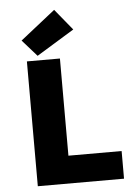

<svg xmlns="http://www.w3.org/2000/svg" viewBox="-60 -950 720 996"><g transform="rotate(-5 300.0 -452.0)"><path d="M96 0V-650H268V-144H545V0ZM154 -674 78 -760 260 -904 350 -794Z"/></g></svg>

Font: Source Code Pro ExtraLight Black
Style: Regular
Weight: 900
Monospace: yes
Version: Version 1.018;hotconv 1.0.116;makeotfexe 2.5.65601